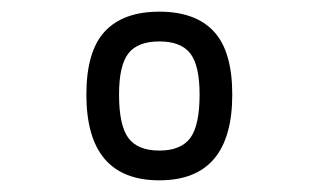

<svg xmlns="http://www.w3.org/2000/svg" viewBox="-20 -684 570 329"><path d="M378 -522Q378 -375 253 -375Q128 -375 128 -522Q128 -596 159.5 -630Q191 -664 253 -664Q315 -664 346.5 -630Q378 -596 378 -522ZM322 -522Q322 -572 306 -592.5Q290 -613 253 -613Q216 -613 200 -592.5Q184 -572 184 -522Q184 -469 200 -447.5Q216 -426 253 -426Q290 -426 306 -447.5Q322 -469 322 -522Z"/></svg>

Font: TypoPRO Titillium Maps
Style: 400 wt
Weight: 400
Designer: Campivisivi
Foundry: Accademia di Belle Arti di Urbino and students of MA course of Visual design
Version: Version 001.001